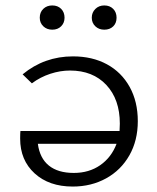

<svg xmlns="http://www.w3.org/2000/svg" viewBox="-20 -679 576 705"><path d="M126 -614Q126 -634 139 -646.5Q152 -659 172 -659Q192 -659 204.5 -646.5Q217 -634 217 -614Q217 -595 204.5 -582.5Q192 -570 172 -570Q152 -570 139 -582.5Q126 -595 126 -614ZM317 -614Q317 -633 330 -646Q343 -659 363 -659Q383 -659 395.5 -646.5Q408 -634 408 -614Q408 -594 395.5 -582Q383 -570 363 -570Q343 -570 330 -582.5Q317 -595 317 -614ZM486 -234Q486 -163 455 -108.5Q424 -54 369.5 -24Q315 6 247 6Q160 6 107 -42.5Q54 -91 54 -170Q54 -189 55 -198H419L420 -225Q420 -314 370.5 -367Q321 -420 237 -420Q201 -420 164.5 -408Q128 -396 97 -373L63 -406Q143 -472 248 -472Q319 -472 372.5 -443Q426 -414 456 -360Q486 -306 486 -234ZM408 -151H119Q126 -98 159.5 -71Q193 -44 251 -44Q307 -44 348 -72.5Q389 -101 408 -151Z"/></svg>

Font: Ysabeau SC
Style: Regular
Weight: 400
Designer: Christian Thalmann (Catharsis Fonts)
Version: Version 0.003